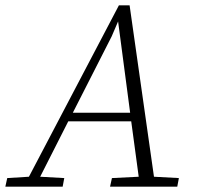

<svg xmlns="http://www.w3.org/2000/svg" viewBox="-47 -697 734 717"><path d="M-27 0 -20 -32 61 -37 397 -677H437L528 -37L621 -32L615 0H364L371 -32L471 -37L443 -244H208L103 -37L193 -32L187 0ZM370 -561 225 -276H439L394 -617Z"/></svg>

Font: Source Serif 4 SmText Light
Style: Italic
Weight: 300
Italic angle: -12°
Designer: Frank Grießhammer
Foundry: Adobe
Version: Version 4.005;hotconv 1.1.0;makeotfexe 2.6.0